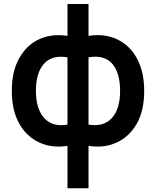

<svg xmlns="http://www.w3.org/2000/svg" viewBox="-20 -732 793 976"><path d="M430 225H323V9.5Q244.5 22 180 -7.5Q114 -38 77 -105Q40 -172 40 -270Q40 -370 78 -436.5Q115.5 -503.5 179.5 -532.8Q243.5 -562 323 -549.5V-711.5H430V-549.5Q509 -562.5 573.5 -533Q639 -503 676 -435.2Q713 -367.5 713 -270Q713 -170 675.5 -103.5Q637.5 -37 573.2 -7.5Q509 22 430 9.5ZM323 -98.5V-440.5Q244.5 -454 203.5 -407.8Q162.5 -361.5 162.5 -270Q162.5 -179 204.5 -132.2Q246.5 -85.5 323 -98.5ZM430 -440.5V-98.5Q506.5 -86 548.5 -131.8Q590.5 -177.5 590.5 -270Q590.5 -361 551 -407.5Q509.5 -454.5 430 -440.5Z"/></svg>

Font: Vortex Mix
Style: Bold
Weight: 700
Designer: Mikhail Sharanda
Foundry: Mikhail Sharanda
Version: Version 4.504;Glyphs 3.1.2 (3151)